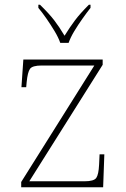

<svg xmlns="http://www.w3.org/2000/svg" viewBox="-20 -786 529 806"><path d="M69 0V-22L376 -511H155Q116 -511 106 -497Q96 -483 92 -442L90 -420H70L78 -536H411V-514L103 -25H335Q374 -25 384 -39Q394 -53 396 -95L398 -138H418L413 0ZM233 -606Q225 -629 209 -655.5Q193 -682 175 -708Q157 -734 141 -753V-766H148Q186 -729 207.5 -701Q229 -673 251 -636Q274 -673 295 -701Q316 -729 353 -766H360V-753Q345 -734 326.5 -708Q308 -682 292 -655.5Q276 -629 268 -606Z"/></svg>

Font: Noto Serif Tamil Thin
Style: Regular
Weight: 100
Designer: Indian Type Foundry, Tom Grace, and the Monotype Design Team
Foundry: Monotype Imaging Inc.
Version: Version 2.004; ttfautohint (v1.8.4.7-5d5b)